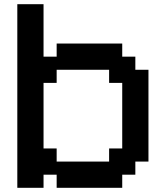

<svg xmlns="http://www.w3.org/2000/svg" viewBox="-20 -1020 790 915"><path d="M500 -250V-312.5H562.5V-625H500V-687.5H250V-625H187.5V-312.5H250V-250ZM62.5 -125V-1000H187.5V-750H250V-812.5H562.5V-750H625V-687.5H687.5V-250H625V-187.5H562.5V-125H250V-187.5H187.5V-125Z"/></svg>

Font: Better VCR
Style: Regular
Weight: 400
Designer: artdzyk
Foundry: https://fontstruct.com
Version: Version 1.0